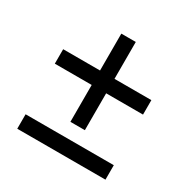

<svg xmlns="http://www.w3.org/2000/svg" viewBox="-147 -782 910 920"><g transform="rotate(30 308.0 -322.0)"><path d="M348 -440V-644H268V-440H64V-360H268V-156H348V-360H552V-440ZM64 0H552V-80H64Z"/></g></svg>

Font: Kufam Arabic Latin Roman Normal
Style: Regular
Weight: 400
Designer: Wael Morcos & Artur Schmal
Version: Version 1.200;PS 001.200;hotconv 1.0.88;makeotf.lib2.5.64775